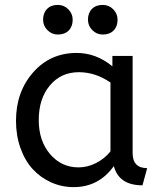

<svg xmlns="http://www.w3.org/2000/svg" viewBox="-20 -747 657 779"><path d="M44.9 -256.8Q44.9 -374 114.3 -453.1Q183.6 -532.2 291 -532.2Q370.1 -532.2 436 -478V-520H518.1V-126Q518.1 -64.9 577.1 -64.9L558.1 4.9Q462.4 4.9 441.9 -73.2Q380.9 12.2 278.8 12.2Q230.5 12.2 187.5 -7.1Q144.5 -26.4 113 -60.5Q81.5 -94.7 63.2 -145.8Q44.9 -196.8 44.9 -256.8ZM298.8 -67.9Q335.4 -67.9 370.1 -85.7Q404.8 -103.5 428.2 -132.8V-412.1Q367.2 -454.1 299.8 -454.1Q227.5 -454.1 182.4 -400.4Q137.2 -346.7 137.2 -259.8Q137.2 -175.8 183.1 -121.8Q229 -67.9 298.8 -67.9ZM214.8 -606.9Q189.9 -606.9 172.4 -624.8Q154.8 -642.6 154.8 -667Q154.8 -694.3 170.9 -710.7Q187 -727.1 214.8 -727.1Q239.7 -727.1 257.3 -709.2Q274.9 -691.4 274.9 -667Q274.9 -639.6 258.8 -623.3Q242.7 -606.9 214.8 -606.9ZM397 -606.9Q372.1 -606.9 354.5 -624.8Q336.9 -642.6 336.9 -667Q336.9 -694.3 353 -710.7Q369.1 -727.1 397 -727.1Q421.9 -727.1 439.5 -709.2Q457 -691.4 457 -667Q457 -639.6 440.9 -623.3Q424.8 -606.9 397 -606.9Z"/></svg>

Font: ABeeZee
Style: Regular
Weight: 400
Designer: Anja Meiners
Foundry: Anja Meiners
Version: Version 1.002